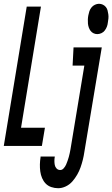

<svg xmlns="http://www.w3.org/2000/svg" viewBox="-45 -770 592 1013"><path d="M-25 0 96 -735H171L66 -96H192L176 0ZM468 -590Q458 -590 448.5 -594.5Q439 -599 433 -607Q427 -615 423.5 -625Q420 -635 419 -645.5Q418 -656 418.5 -667.5Q419 -679 421 -689Q423 -700 426.5 -710.5Q430 -721 437.5 -730.5Q445 -740 456 -745Q467 -750 477 -750Q488 -750 497.5 -745.5Q507 -741 513.5 -733Q520 -725 522.5 -715Q525 -705 526.5 -694.5Q528 -684 527 -672.5Q526 -661 524 -651Q523 -640 519 -629.5Q515 -619 508 -609.5Q501 -600 490 -595Q479 -590 468 -590ZM262 223Q243 223 225.5 217Q208 211 196 198.5Q184 186 177 169.5Q170 153 167.5 134.5Q165 116 165.5 97Q166 78 169 59V56H244V57Q242 68 242 79Q242 90 244 100.5Q246 111 253.5 119Q261 127 273 127Q283 127 291 118Q299 109 303.5 99Q308 89 311.5 78.5Q315 68 318 58Q321 48 323 37.5Q325 27 327 17L400 -424H338L343 -520H492L400 32Q397 53 392 73Q387 93 380 113Q373 133 362 152Q351 171 336.5 187.5Q322 204 302 213.5Q282 223 262 223Z"/></svg>

Font: Iosevka Term Curly Oblique
Style: Bold
Weight: 700
Italic angle: -9°
Designer: Belleve Invis
Foundry: Belleve Invis
Version: Version 32.3.0